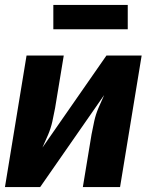

<svg xmlns="http://www.w3.org/2000/svg" viewBox="-20 -754 616 774"><path d="M0 0H142L400 -371Q388 -345 377 -319Q366 -293 360 -266Q354 -239 349 -212L314 0H464L551 -530H409L151 -159Q163 -185 174 -211Q185 -237 191 -264Q197 -291 202 -318L237 -530H87ZM195 -636H495V-734H195Z"/></svg>

Font: Iosevka Sparkle Heavy Oblique
Style: Regular
Weight: 900
Italic angle: -9°
Designer: Belleve Invis
Foundry: Belleve Invis
Version: Version 4.5.0; ttfautohint (v1.8.3)